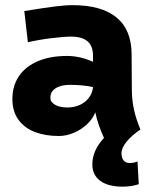

<svg xmlns="http://www.w3.org/2000/svg" viewBox="-20 -508 578 733"><path d="M504.9 108.4 509.8 195.3Q480.5 204.6 448.2 204.6Q393.1 204.6 362.8 182.4Q332.5 160.2 332.5 119.6Q332.5 92.8 344 67.1Q355.5 41.5 377 18.6Q353.5 -32.7 343.8 -79.1Q334.5 -54.7 312.5 -33.9Q290.5 -13.2 262 -1Q233.4 11.2 204.1 11.2Q153.3 11.2 113.5 -3.9Q73.7 -19 50.5 -50.8Q27.3 -82.5 27.3 -129.9Q27.3 -180.7 52.7 -217.8Q78.1 -254.9 125.2 -274.7Q172.4 -294.4 235.8 -294.4Q285.6 -294.4 335 -272V-294.9Q335 -333 313.7 -350.6Q292.5 -368.2 251 -368.2Q225.1 -368.2 176.5 -362.3Q127.9 -356.4 86.4 -346.7L72.8 -465.8Q147.9 -478 188.7 -483.2Q229.5 -488.3 257.3 -488.3Q367.7 -488.3 424.8 -441.4Q481.9 -394.5 482.4 -301.8L483.4 -161.1Q483.9 -88.9 516.1 -13.7Q481.9 9.8 462.9 33.4Q443.8 57.1 443.8 77.1Q443.8 94.7 451.9 104.5Q460 114.3 474.6 114.3Q491.7 114.3 504.9 108.4ZM335 -175.8Q294.4 -184.1 248 -184.1Q212.4 -184.1 192.1 -170.9Q171.9 -157.7 172.4 -134.3Q172.4 -118.2 190.4 -107.9Q208.5 -97.7 236.8 -97.7Q264.6 -97.7 286.4 -108.2Q308.1 -118.7 320.8 -136.7Q333.5 -154.8 335 -175.8Z"/></svg>

Font: Selawik
Style: Bold
Weight: 700
Designer: Aaron Bell
Foundry: Microsoft Corporation
Version: Version 1.01